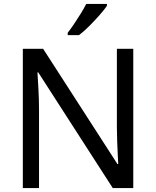

<svg xmlns="http://www.w3.org/2000/svg" viewBox="-20 -964 800 984"><path d="M663 0H558L176 -593H172Q174 -558 177 -506Q180 -454 180 -399V0H97V-714H201L582 -123H586Q585 -139 583.5 -171Q582 -203 580.5 -241Q579 -279 579 -311V-714H663ZM528 -934Q516 -916 491 -887.5Q466 -859 437.5 -830.5Q409 -802 385 -784H327V-796Q342 -815 359.5 -841Q377 -867 394 -894.5Q411 -922 422 -944H528Z"/></svg>

Font: Noto Sans Historical
Style: Regular
Weight: 400
Designer: Monotype Design Team
Foundry: Monotype Imaging Inc.
Version: Version 2.013; ttfautohint (v1.8.4.7-5d5b)